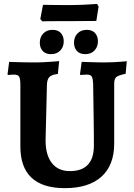

<svg xmlns="http://www.w3.org/2000/svg" viewBox="-20 -966 697 998"><path d="M317.1 12Q201.7 12 143.8 -42.3Q85.9 -96.7 85.9 -204.5V-524.2Q85.9 -556.7 79.6 -567.4Q73.3 -578.2 53 -578.2Q44.9 -578.2 33 -577.2Q21.2 -576.2 21.2 -576.2L19.2 -580.2L27.6 -644.5Q27.6 -644.5 51.5 -643.5Q75.3 -642.5 108.4 -642Q141.4 -641.5 169.4 -641.5Q185 -641.5 205.1 -642.6Q225.1 -643.6 244.1 -644.9Q263 -646.2 275.3 -647.2Q287.5 -648.3 287.5 -648.3L280.8 -581.6Q248.8 -578 237.2 -566.2Q225.6 -554.5 224 -528.2L216.9 -236.5Q216.9 -160.5 249.6 -118.5Q282.2 -76.6 343.3 -76.6Q405.5 -76.6 436.8 -109.9Q468 -143.3 468 -209Q468 -229.1 467.8 -266.8Q467.5 -304.4 466.9 -348.4Q466.4 -392.3 465.6 -432.4Q464.8 -472.6 464.6 -498.4Q464.3 -524.2 464.3 -524.2Q463.2 -557.4 457.1 -567.8Q451.1 -578.2 432.3 -578.2Q424.2 -578.2 411.2 -577.2Q398.3 -576.2 398.3 -576.2L395.8 -580.2L404.6 -644.5Q404.6 -644.5 417.1 -644Q429.5 -643.5 448.4 -643Q467.3 -642.5 487.1 -642Q506.8 -641.5 520.8 -641.5Q546.8 -641.5 573.8 -642.8Q600.8 -644.2 619.9 -646Q639 -647.8 639 -647.8L633.2 -582.5Q595.6 -574.7 584.6 -565.6Q573.6 -556.5 573.6 -531.4V-219.7Q573.6 -107.5 507.5 -47.8Q441.4 12 317.1 12ZM200 -855.1 189.5 -866.8 203.5 -940.7Q203.5 -940.7 219 -940.7Q234.5 -940.7 258.5 -940.2Q282.5 -939.7 309 -939.7Q335.5 -939.7 357.5 -939.7Q382.5 -939.7 412.1 -941.2Q441.6 -942.7 463 -944.2Q484.3 -945.7 484.3 -945.7L492.5 -932L480.6 -857.1L339.5 -856.1Q310.5 -856.1 277.6 -856.1Q244.7 -856.1 222.4 -855.6Q200 -855.1 200 -855.1ZM245.1 -684.5Q217 -684.5 201.9 -701.2Q186.9 -717.8 186.9 -744.2Q186.9 -773.2 205 -792.1Q223.1 -810.9 253.2 -810.9Q281.3 -810.9 296.3 -794.3Q311.3 -777.7 311.3 -751.2Q311.3 -722.2 293.3 -703.3Q275.2 -684.5 245.1 -684.5ZM423.3 -684.5Q394.7 -684.5 379.7 -701.2Q364.7 -717.8 364.7 -744.2Q364.7 -773.2 382.7 -792.1Q400.8 -810.9 430.9 -810.9Q459 -810.9 474 -794.3Q489 -777.7 489 -751.2Q489 -722.2 471 -703.3Q452.9 -684.5 423.3 -684.5Z"/></svg>

Font: Alegreya
Style: Regular
Weight: 400
Designer: Juan Pablo del Peral
Foundry: Huerta Tipografica
Version: Version 2.009